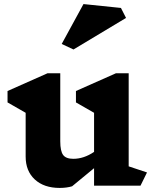

<svg xmlns="http://www.w3.org/2000/svg" viewBox="-20 -912 758 943"><path d="M670 0H442V-86L334 3Q307 11 273 11Q196 11 151 -30.5Q106 -72 106 -143V-358L17 -409V-465L213 -552H276V-218Q276 -170 290 -151Q304 -132 340 -132Q392 -132 442 -166V-358L353 -409V-465L549 -552H612V-95L702 -65ZM599 -824 341 -669 283 -696 390 -892 574 -873Z"/></svg>

Font: Inknut Antiqua
Style: Bold
Weight: 700
Designer: Claus Eggers Sørensen
Foundry: Claus Eggers Sørensen
Version: Version 1.003; ttfautohint (v1.8.2) -l 8 -r 50 -G 200 -x 14 